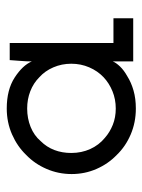

<svg xmlns="http://www.w3.org/2000/svg" viewBox="55 -480 432 583"><g transform="rotate(-90 271.5 -188.0)"><path d="M508 0V-60H433V-375H381Q380 -358 378.5 -341Q377 -324 377 -308Q365 -336 328 -360Q291 -384 234 -384Q192 -384 155.5 -368Q119 -352 93 -325Q66 -299 50.5 -263Q35 -227 35 -187Q35 -147 50.5 -111.5Q66 -76 93 -50Q119 -23 155.5 -7.5Q192 8 234 8Q264 8 288.5 1Q313 -6 332 -18Q350 -28 361.5 -40Q373 -52 377 -62Q377 -53 377 -46Q377 -39 377 -30V0ZM234 -322Q262 -322 286.5 -312.5Q311 -303 329 -285Q348 -268 359 -242.5Q370 -217 370 -188Q370 -159 359 -133.5Q348 -108 329 -90Q311 -73 286.5 -63Q262 -53 234 -53Q207 -53 184.5 -62Q162 -71 145 -86Q123 -104 111 -130.5Q99 -157 99 -188Q99 -216 108 -239.5Q117 -263 135 -281Q152 -301 178 -311.5Q204 -322 234 -322Z"/></g></svg>

Font: Josefin Slab Thin SemiBold
Style: Regular
Weight: 600
Version: Version 2.000